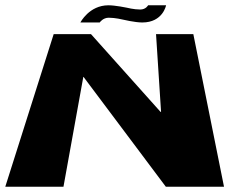

<svg xmlns="http://www.w3.org/2000/svg" viewBox="-34 -706 880 726"><path d="M430 -632C430 -632 476 -621 504 -621C582 -621 594 -686 594 -686H526C526 -686 518 -670 496 -670C472 -670 445 -677 445 -677C445 -677 402 -686 376 -686C303 -686 270 -621 270 -621H343C343 -621 355 -639 377 -639C402 -639 430 -632 430 -632ZM281 -415H282L593 0H813L697 -577H556L575 -283H573L310 -577H169L-14 0H206Z"/></svg>

Font: Hussar Milosc
Style: Bold
Weight: 700
Foundry: Cannot Into Space Fonts
Version: Version 1.02